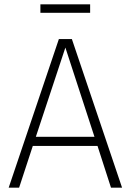

<svg xmlns="http://www.w3.org/2000/svg" viewBox="-20 -864 602 884"><path d="M395 -805V-844H166V-805ZM491 0H542L311 -684H251L20 0H68L131 -192H429ZM145 -234 281 -645 415 -234Z"/></svg>

Font: Fira Sans ExtraLight
Style: Regular
Weight: 200
Designer: bBox Type GmbH & Carrois Corporate GbR & Edenspiekermann AG
Foundry: bBox Type GmbH & Carrois Corporate GbR & Edenspiekermann AG
Version: Version 4.300;PS 004.300;hotconv 1.0.88;makeotf.lib2.5.64775